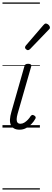

<svg xmlns="http://www.w3.org/2000/svg" viewBox="-20 -1030 423 1550"><path d="M138 17Q111 17 93.5 7Q76 -3 67.5 -21.5Q59 -40 60.5 -66.5Q62 -93 72 -127L177 -495Q180 -506 186.5 -510.5Q193 -515 208 -515Q222 -515 228.5 -509.5Q235 -504 232 -494L122 -111Q115 -86 114.5 -68Q114 -50 121.5 -40.5Q129 -31 145 -31Q161 -31 176 -40Q191 -49 204.5 -63Q218 -77 227 -92Q232 -99 239 -101.5Q246 -104 257 -97Q267 -91 268 -83.5Q269 -76 264 -69Q253 -49 234.5 -29.5Q216 -10 191.5 3.5Q167 17 138 17ZM205 -625Q199 -625 190.5 -632Q182 -639 182 -646Q182 -650 183.5 -654Q185 -658 189 -663L330 -827Q336 -834 340.5 -837Q345 -840 350 -840Q357 -840 365 -835Q373 -830 378 -822.5Q383 -815 383 -808Q383 -803 381.5 -799.5Q380 -796 375 -792L223 -634Q214 -625 205 -625ZM0 490H302V500H0ZM0 -20H302V0H0ZM0 -505H302V-500H0ZM0 -1010H302V-1000H0Z"/></svg>

Font: Playwrite TZ Guides
Style: Regular
Weight: 400
Designer: Veronika Burian, José Scaglione
Foundry: TypeTogether
Version: Version 1.003